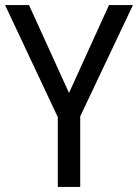

<svg xmlns="http://www.w3.org/2000/svg" viewBox="-20 -734 542 754"><path d="M251 -369 94 -714H0L207 -274V0H295V-277L502 -714H408Z"/></svg>

Font: Noto Sans Lao Looped SemiCondensed
Style: Regular
Weight: 400
Width: 4
Designer: Mark Frömberg, Ben Mitchell
Foundry: The Fontpad Ltd
Version: Version 1.003